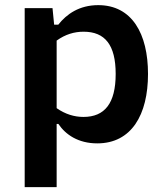

<svg xmlns="http://www.w3.org/2000/svg" viewBox="-20 -560 660 766"><path d="M570.5 -265C570.5 -425.5 506.5 -539.5 372 -539.5C296.5 -539.5 246 -504 212.5 -461.5H196L189.5 -527.5H78.5V186.5H206V-65.5H213C241.5 -23 292 12 368 12C504.5 12 570.5 -102 570.5 -265ZM206 -128.5V-398C240.5 -423 276.5 -433.5 313.5 -433.5C399 -433.5 441.5 -380.5 441.5 -265C441.5 -147.5 397.5 -93.5 313 -93.5C277 -93.5 241 -104 206 -128.5Z"/></svg>

Font: Monaspace Neon SemiBold
Style: Regular
Weight: 600
Designer: Riley Cran & the Lettermatic Team
Foundry: Lettermatic
Version: Version 1.200 (Monaspace Neon)